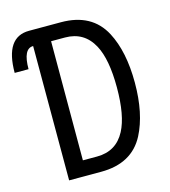

<svg xmlns="http://www.w3.org/2000/svg" viewBox="-109 -820 804 908"><g transform="rotate(-15 293.0 -366.0)"><path d="M204.6 -74.7H273.9Q368.2 -74.7 411.6 -157.2Q449.2 -228.5 449.2 -366.2Q449.2 -504.4 411.1 -575.2Q366.7 -657.7 273.4 -657.7H205.1ZM117.2 0V-657.7Q67.9 -657.7 67.9 -557.6H0Q0 -732.4 117.2 -732.4H273.4Q424.3 -732.4 485.4 -616.7Q537.1 -518.6 537.1 -366.2Q537.1 -214.8 485.8 -115.7Q425.3 0 273.9 0Z"/></g></svg>

Font: Consola Mono
Style: Book
Weight: 400
Monospace: yes
Version: Version 2.001